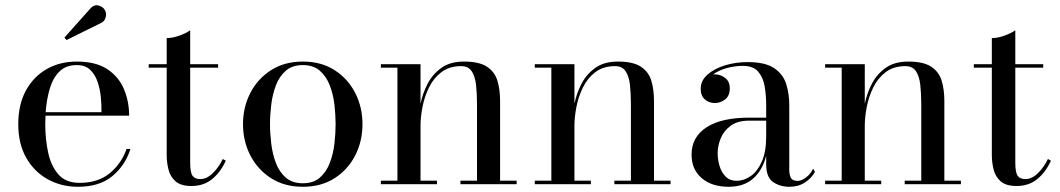

<svg xmlns="http://www.w3.org/2000/svg" viewBox="-20 -706 4064 736"><path d="M368.5 -618.5 235 -552.5 227 -562 326 -673Q340.5 -689.5 357.8 -684.8Q375 -680 382 -667.5Q389 -655 385 -639.8Q381 -624.5 368.5 -618.5ZM480 -135Q460.5 -72.5 411 -31.2Q361.5 10 279 10Q215 10 163 -18.8Q111 -47.5 80.5 -101.2Q50 -155 50 -230Q50 -305 79.2 -358.8Q108.5 -412.5 159 -441.2Q209.5 -470 274 -470Q347.5 -470 391.5 -440.8Q435.5 -411.5 455.2 -364.2Q475 -317 475 -262.5H154.5Q153.5 -247 153.5 -230Q153.5 -173 164.5 -121.5Q175.5 -70 203.8 -37.5Q232 -5 285 -5Q356 -5 401 -42.2Q446 -79.5 465 -135ZM274 -456.5Q232.5 -456.5 207.5 -431.5Q182.5 -406.5 170.5 -365.2Q158.5 -324 155 -276H369Q369.5 -302.5 366.5 -333.5Q363.5 -364.5 354 -392.5Q344.5 -420.5 325.5 -438.5Q306.5 -456.5 274 -456.5Z M845.5 -90Q826 -46.5 793.5 -19.8Q761 7 714 7Q673 7 652.8 -11Q632.5 -29 625.8 -56.5Q619 -84 619 -111V-446.5H550V-460H619V-560Q641.5 -560 667.8 -569.5Q694 -579 709 -590V-460H816V-446.5H709V-82.5Q709 -45 718 -32.2Q727 -19.5 747.5 -19.5Q773 -19.5 796.5 -43Q820 -66.5 834 -96.5Z M911.5 -230Q911.5 -295 939.5 -349.5Q967.5 -404 1019 -437Q1070.5 -470 1141 -470Q1211.5 -470 1262.8 -437Q1314 -404 1341.8 -349.5Q1369.5 -295 1369.5 -230Q1369.5 -165 1341.8 -110.5Q1314 -56 1262.8 -23Q1211.5 10 1141 10Q1070.5 10 1019 -23Q967.5 -56 939.5 -110.5Q911.5 -165 911.5 -230ZM1015 -230Q1015 -195 1019.8 -155.5Q1024.5 -116 1037.5 -81.5Q1050.5 -47 1075.5 -25.2Q1100.5 -3.5 1141 -3.5Q1181.5 -3.5 1206.2 -25.2Q1231 -47 1244.2 -81.5Q1257.5 -116 1262 -155.5Q1266.5 -195 1266.5 -230Q1266.5 -265.5 1262 -304.8Q1257.5 -344 1244.2 -378.5Q1231 -413 1206.2 -434.8Q1181.5 -456.5 1141 -456.5Q1100.5 -456.5 1075.5 -434.8Q1050.5 -413 1037.5 -378.5Q1024.5 -344 1019.8 -304.8Q1015 -265.5 1015 -230Z M1440 -13.5H1503.5V-446.5H1440V-460H1592V-308Q1600 -348 1619.2 -385Q1638.5 -422 1672.2 -446Q1706 -470 1758.5 -470Q1817 -470 1846.8 -450.2Q1876.5 -430.5 1886.8 -396.5Q1897 -362.5 1897 -319V-13.5H1960.5V0H1745V-13.5H1808.5V-305.5Q1808.5 -347.5 1804.8 -380.8Q1801 -414 1788 -433.2Q1775 -452.5 1747.5 -452.5Q1702.5 -452.5 1672.2 -429.5Q1642 -406.5 1624.5 -370.8Q1607 -335 1599.5 -295.8Q1592 -256.5 1592 -224V-13.5H1655V0H1440Z M2030 -13.5H2093.5V-446.5H2030V-460H2182V-308Q2190 -348 2209.2 -385Q2228.5 -422 2262.2 -446Q2296 -470 2348.5 -470Q2407 -470 2436.8 -450.2Q2466.5 -430.5 2476.8 -396.5Q2487 -362.5 2487 -319V-13.5H2550.5V0H2335V-13.5H2398.5V-305.5Q2398.5 -347.5 2394.8 -380.8Q2391 -414 2378 -433.2Q2365 -452.5 2337.5 -452.5Q2292.5 -452.5 2262.2 -429.5Q2232 -406.5 2214.5 -370.8Q2197 -335 2189.5 -295.8Q2182 -256.5 2182 -224V-13.5H2245V0H2030Z M2851.5 -255H2917V-304.5Q2917 -340.5 2911.2 -374.8Q2905.5 -409 2886.5 -431.2Q2867.5 -453.5 2827.5 -453.5Q2797.5 -453.5 2766.5 -445.2Q2735.5 -437 2713.5 -420.5Q2717 -421 2720.5 -421Q2742 -421 2759.8 -407.2Q2777.5 -393.5 2777.5 -368Q2777.5 -338 2759.2 -324.5Q2741 -311 2720.5 -311Q2697.5 -311 2681.8 -325Q2666 -339 2666 -366Q2666 -397 2692 -420Q2718 -443 2759 -455.5Q2800 -468 2845.5 -468Q2914.5 -468 2948.8 -444Q2983 -420 2994.2 -382.5Q3005.5 -345 3005.5 -304.5V-54Q3005.5 -37 3011.5 -24.8Q3017.5 -12.5 3037.5 -12.5Q3052 -12.5 3069.5 -25.5Q3087 -38.5 3097 -59.5L3104 -47Q3090.5 -22.5 3065.2 -6.2Q3040 10 3005.5 10Q2970.5 10 2943.8 -8Q2917 -26 2917 -76.5V-109Q2903.5 -54.5 2867.8 -22.2Q2832 10 2773.5 10Q2708.5 10 2669.8 -23.2Q2631 -56.5 2631 -113.5Q2631 -180.5 2688 -217.8Q2745 -255 2851.5 -255ZM2803.5 -13Q2832 -13 2858 -31.2Q2884 -49.5 2900.5 -87Q2917 -124.5 2917 -182V-243.5H2851.5Q2807.5 -243.5 2781 -224Q2754.5 -204.5 2742.8 -175.8Q2731 -147 2731 -119.5Q2731 -94.5 2738.2 -70Q2745.5 -45.5 2761.5 -29.2Q2777.5 -13 2803.5 -13Z M3143 -13.5H3206.5V-446.5H3143V-460H3295V-308Q3303 -348 3322.2 -385Q3341.5 -422 3375.2 -446Q3409 -470 3461.5 -470Q3520 -470 3549.8 -450.2Q3579.5 -430.5 3589.8 -396.5Q3600 -362.5 3600 -319V-13.5H3663.5V0H3448V-13.5H3511.5V-305.5Q3511.5 -347.5 3507.8 -380.8Q3504 -414 3491 -433.2Q3478 -452.5 3450.5 -452.5Q3405.5 -452.5 3375.2 -429.5Q3345 -406.5 3327.5 -370.8Q3310 -335 3302.5 -295.8Q3295 -256.5 3295 -224V-13.5H3358V0H3143Z M4008.5 -90Q3989 -46.5 3956.5 -19.8Q3924 7 3877 7Q3836 7 3815.8 -11Q3795.5 -29 3788.8 -56.5Q3782 -84 3782 -111V-446.5H3713V-460H3782V-560Q3804.5 -560 3830.8 -569.5Q3857 -579 3872 -590V-460H3979V-446.5H3872V-82.5Q3872 -45 3881 -32.2Q3890 -19.5 3910.5 -19.5Q3936 -19.5 3959.5 -43Q3983 -66.5 3997 -96.5Z"/></svg>

Font: Bodoni Moda 16pt
Style: Regular
Weight: 400
Version: Version 2.3